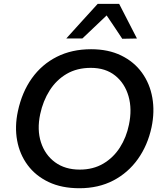

<svg xmlns="http://www.w3.org/2000/svg" viewBox="-20 -988 856 1020"><path d="M402 12Q307.5 12 238.2 -21Q169 -54 126.8 -111Q84.5 -168 71 -241.8Q57.5 -315.5 75 -397Q96.5 -498 149.2 -572Q202 -646 281.8 -686.2Q361.5 -726.5 464 -726.5Q555.5 -726.5 623.8 -693.2Q692 -660 734 -602Q776 -544 789.2 -469.2Q802.5 -394.5 785 -311.5Q764.5 -216 712.5 -143Q660.5 -70 581.8 -29Q503 12 402 12ZM403.5 -87Q475 -87 528.8 -118.8Q582.5 -150.5 617 -204.5Q651.5 -258.5 665 -325.5Q682.5 -408 662.8 -476.8Q643 -545.5 591.8 -586.5Q540.5 -627.5 462.5 -627.5Q389 -627.5 334.2 -595.5Q279.5 -563.5 244 -507.8Q208.5 -452 193.5 -381.5Q176 -299 197.5 -232.2Q219 -165.5 272.2 -126.2Q325.5 -87 403.5 -87ZM629.5 -782Q609.5 -812.5 588.5 -843.8Q567.5 -875 546.5 -906Q513.5 -875 481.8 -844.5Q450 -814 417.5 -783.5H332Q374.5 -830.5 415.5 -875.8Q456.5 -921 499 -967.5H613Q636.5 -921 660.5 -875Q684.5 -829 707.5 -783.5Z"/></svg>

Font: Commissioner Medium
Style: Italic
Weight: 500
Italic angle: -12°
Designer: Kostas Bartsokas
Foundry: Kostas Bartsokas
Version: Version 1.000; ttfautohint (v1.8.3)